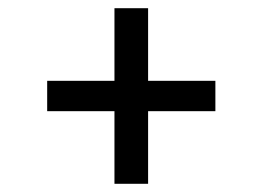

<svg xmlns="http://www.w3.org/2000/svg" viewBox="-20 -574 640 468"><path d="M259 -126V-303H95V-377H259V-554H341V-377H505V-303H341V-126Z"/></svg>

Font: Iosevka Plex Etoile
Style: Regular
Weight: 400
Designer: Belleve Invis
Foundry: Belleve Invis
Version: Version 25.1.1; ttfautohint (v1.8.4)